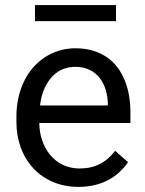

<svg xmlns="http://www.w3.org/2000/svg" viewBox="-20 -729 573 759"><path d="M290 9.8C391.1 9.8 451.2 -37.1 486.3 -87.9L435.1 -132.8C399.9 -86.9 356 -63 294.9 -63C220.7 -63 168.5 -109.4 146.5 -174.8C139.2 -195.8 135.7 -218.8 135.3 -242.7H495.6V-285.2C495.6 -432.6 422.4 -538.1 277.8 -538.1C150.9 -538.1 44.9 -433.6 44.9 -267.6V-247.1C44.9 -99.6 142.6 9.8 290 9.8ZM145 -349.1C165.5 -421.4 211.9 -464.8 277.8 -464.8C365.7 -464.8 404.8 -394 406.2 -319.8V-312H138.2C139.6 -325.2 142.1 -337.4 145 -349.1ZM438.5 -709H118.2V-645.5H438.5Z"/></svg>

Font: Bert Sans
Style: Regular
Weight: 400
Designer: Christian Robertson (Google), Cristiano Sobral
Foundry: Google, Cristiano Sobral
Version: Version 3.101